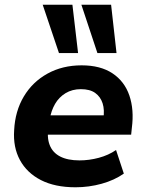

<svg xmlns="http://www.w3.org/2000/svg" viewBox="-20 -783 618 814"><path d="M300 11Q213 11 153.5 -19.5Q94 -50 64.5 -104.5Q35 -159 40 -231Q44 -312 81 -374Q118 -436 181.5 -471Q245 -506 326 -506Q406 -506 457 -472Q508 -438 528.5 -378Q549 -318 539 -241L536 -212H162L174 -294H434L418 -279Q424 -317 415 -345Q406 -373 383.5 -389Q361 -405 323 -405Q286 -405 258 -388Q230 -371 213.5 -342.5Q197 -314 191 -278L186 -247Q178 -201 190.5 -168.5Q203 -136 235 -119.5Q267 -103 317 -103Q358 -103 399 -114Q440 -125 472 -147L505 -47Q465 -19 411 -4Q357 11 300 11ZM393 -558 325 -763H451L474 -558ZM230 -558 161 -763H287L311 -558Z"/></svg>

Font: Nunito Sans 10pt ExtraBold
Style: Italic
Weight: 800
Italic angle: -9°
Designer: Vernon Adams
Foundry: Vernon Adams
Version: Version 3.101;gftools[0.9.27]